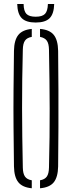

<svg xmlns="http://www.w3.org/2000/svg" viewBox="-20 -952 366 976"><path d="M141.5 5Q94 0.5 73 -25.8Q52 -52 51 -106Q49.5 -209 48.8 -304.2Q48 -399.5 48.8 -495Q49.5 -590.5 51 -693.5Q52 -748 73 -774.2Q94 -800.5 141.5 -805V-764.5Q117.5 -760.5 107 -745.5Q96.5 -730.5 96 -699Q92 -546.5 92.2 -402.5Q92.5 -258.5 96 -100.5Q96.5 -69.5 107 -54.5Q117.5 -39.5 141.5 -35.5ZM183.5 5V-35.5Q207.5 -39.5 218 -54.5Q228.5 -69.5 229 -100.5Q233 -258.5 232.5 -402.5Q232 -546.5 229 -699Q228.5 -730.5 218 -745.2Q207.5 -760 183.5 -764.5V-805Q232 -801 253.2 -774.8Q274.5 -748.5 275.5 -693.5Q276.5 -590 277 -494.8Q277.5 -399.5 277 -304.2Q276.5 -209 275.5 -106Q274.5 -51.5 253.2 -25.2Q232 1 183.5 5ZM161.5 -837.5Q113 -837.5 91 -859.2Q69 -881 67.5 -931.5H100Q100.5 -896 114.2 -881.5Q128 -867 161.5 -867Q195 -867 208.8 -881.5Q222.5 -896 223.5 -931.5H255.5Q254 -881 232 -859.2Q210 -837.5 161.5 -837.5Z"/></svg>

Font: Big Shoulders Stencil Display Light
Style: Regular
Weight: 300
Designer: Patric King
Foundry: XO Type Co
Version: Version 1.000